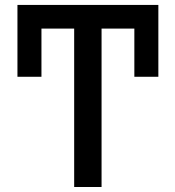

<svg xmlns="http://www.w3.org/2000/svg" viewBox="-20 -747 699 767"><path d="M612.6 -440.3V-727.3H49.7V-440.3H145.6V-632.8H276.3V0H385.7V-632.8H516.7V-440.3Z"/></svg>

Font: Margiela Sans Medium
Style: Regular
Weight: 500
Designer: Stefan Endress, Andreas Faust
Version: Version 1.100;FEAKit 1.0